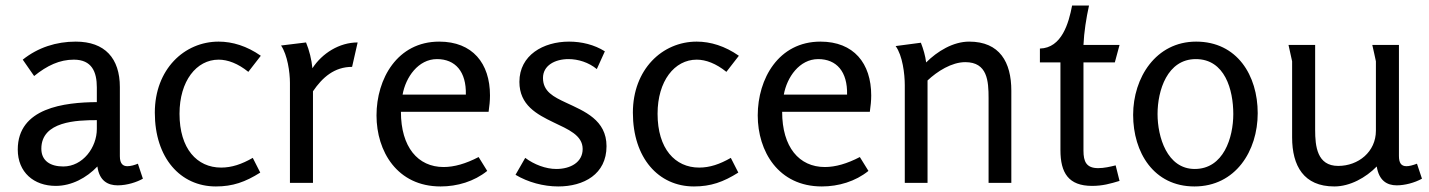

<svg xmlns="http://www.w3.org/2000/svg" viewBox="-20 -659 5150 692"><path d="M253 -509C183 -509 117 -488 62 -444L103 -385C150 -423 195 -444 246 -444C311 -444 329 -400 329 -344V-291C213 -290 44 -271 44 -120C44 -38 102 11 181 11C238 11 292 -18 331 -59C338 -7 369 9 404 9C439 9 474 -3 495 -15L477 -69C465 -64 451 -60 439 -60C424 -60 412 -68 412 -96V-345C412 -449 358 -509 253 -509ZM329 -226V-194C329 -128 279 -59 208 -59C162 -59 129 -79 129 -123C129 -222 257 -226 329 -226Z M768 -509C644 -509 538 -409 538 -253C538 -90 630 13 758 13C819 13 864 -3 918 -37L891 -90C851 -67 815 -55 777 -55C690 -55 627 -123 627 -249C627 -367 688 -444 768 -444C801 -444 838 -430 875 -400L920 -458C870 -493 818 -509 768 -509Z M1083 -506 993 -495C1016 -461 1025 -399 1025 -360V0H1108V-330C1142 -380 1185 -418 1249 -418L1269 -506C1203 -506 1141 -467 1106 -413C1103 -444 1095 -477 1083 -506Z M1563 -509C1412 -509 1337 -375 1337 -243C1337 -114 1411 13 1568 13C1628 13 1689 -5 1736 -43L1705 -93C1659 -69 1617 -57 1579 -57C1486 -57 1425 -129 1425 -256H1741C1744 -277 1746 -296 1746 -315C1746 -431 1683 -509 1563 -509ZM1555 -446C1621 -446 1661 -401 1659 -318H1431C1442 -380 1487 -446 1555 -446Z M2031 -509C1938 -509 1852 -460 1852 -364C1852 -280 1915 -247 1975 -218C2027 -193 2080 -172 2080 -122C2080 -74 2036 -50 1985 -50C1947 -50 1905 -66 1873 -90L1838 -29C1883 -2 1939 13 1992 13C2084 13 2166 -31 2166 -132C2166 -227 2086 -258 2020 -289C1975 -310 1937 -329 1937 -378C1937 -423 1980 -446 2029 -446C2064 -446 2102 -434 2131 -410L2160 -474C2122 -498 2076 -509 2031 -509Z M2491 -509C2367 -509 2261 -409 2261 -253C2261 -90 2353 13 2481 13C2542 13 2587 -3 2641 -37L2614 -90C2574 -67 2538 -55 2500 -55C2413 -55 2350 -123 2350 -249C2350 -367 2411 -444 2491 -444C2524 -444 2561 -430 2598 -400L2643 -458C2593 -493 2541 -509 2491 -509Z M2937 -509C2786 -509 2711 -375 2711 -243C2711 -114 2785 13 2942 13C3002 13 3063 -5 3110 -43L3079 -93C3033 -69 2991 -57 2953 -57C2860 -57 2799 -129 2799 -256H3115C3118 -277 3120 -296 3120 -315C3120 -431 3057 -509 2937 -509ZM2929 -446C2995 -446 3035 -401 3033 -318H2805C2816 -380 2861 -446 2929 -446Z M3299 -505 3208 -493C3233 -459 3241 -392 3241 -352V0H3323V-369C3358 -402 3410 -435 3459 -435C3539 -435 3543 -367 3543 -305V0H3625V-332C3625 -435 3583 -509 3473 -509C3415 -509 3358 -474 3318 -434C3315 -458 3308 -482 3299 -505Z M3905 -639H3844C3832 -576 3807 -486 3728 -484V-434H3802V-118C3802 -36 3831 11 3916 11C3954 11 3982 3 4015 -7L4001 -63C3981 -58 3959 -53 3938 -53C3895 -53 3885 -77 3885 -116V-434H3998L4015 -497H3885C3887 -543 3895 -594 3905 -639Z M4285 13C4433 13 4513 -115 4513 -251C4513 -387 4439 -509 4291 -509C4146 -509 4064 -379 4064 -245C4064 -110 4138 13 4285 13ZM4286 -50C4186 -50 4152 -166 4152 -248C4152 -333 4187 -446 4290 -446C4395 -446 4425 -335 4425 -248C4425 -163 4390 -50 4286 -50Z M4720 -497H4624L4637 -438V-164C4637 -61 4679 13 4789 13C4846 13 4903 -19 4942 -59C4950 -8 4979 9 5014 9C5043 9 5078 0 5105 -15L5087 -69C5071 -63 5059 -60 5049 -60C5030 -60 5022 -72 5022 -97V-497H4926C4927 -492 4939 -440 4939 -438V-188C4939 -112 4876 -61 4803 -61C4727 -61 4720 -132 4720 -191Z"/></svg>

Font: Rosario
Style: Regular
Weight: 400
Designer: Hector Gatti
Foundry: Omnibus Type
Version: Version 1.100